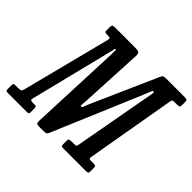

<svg xmlns="http://www.w3.org/2000/svg" viewBox="-229 -959 1179 1179"><g transform="rotate(45 360.5 -370.0)"><path d="M562 -583 317 -4Q312.5 5 306.8 7.8Q301 10.5 286.5 10.5H242.5Q230 10.5 226.2 5.5Q222.5 0.5 221.5 -9L247 -620Q246 -634 247 -646.5Q248 -659 243 -659Q239.5 -659 237.5 -651Q235.5 -643 232.5 -629.5L97.5 -86.5Q94 -73 97.8 -69.5Q101.5 -66 118.5 -66H131.5Q140.5 -66 144 -63.2Q147.5 -60.5 147.5 -51V-15.5Q147.5 -4.5 143.2 -2.2Q139 0 128 0H-33Q-44.5 0 -48.8 -2.5Q-53 -5 -53 -17V-48.5Q-53 -59 -50.2 -62.5Q-47.5 -66 -37 -66H-15Q6.5 -66 12 -70Q17.5 -74 22 -91.5L168 -662.5Q171.5 -677.5 167.8 -680.8Q164 -684 145 -684H141.5Q130 -684 125.8 -687Q121.5 -690 121.5 -701.5V-729.5Q121.5 -743.5 127.5 -746.8Q133.5 -750 146.5 -750H318Q344 -750 352.8 -744.2Q361.5 -738.5 360.5 -716L340 -314Q338.5 -286.5 337 -272.8Q335.5 -259 343 -259Q350 -259 355 -274Q360 -289 370 -311.5L557 -733.5Q561.5 -744 568.8 -747Q576 -750 592 -750H754Q764.5 -750 769.2 -747Q774 -744 774 -732.5V-704.5Q774 -690.5 769.8 -687.2Q765.5 -684 751 -684H729Q717.5 -684 713 -681.8Q708.5 -679.5 706.5 -669.5L605 -85.5Q603 -73 606 -69.5Q609 -66 624 -66H645Q658.5 -66 661.2 -61.5Q664 -57 664 -43.5V-20Q664 -6 659.2 -3Q654.5 0 640 0H445.5Q434 0 430.8 -3.5Q427.5 -7 427.5 -19V-45Q427.5 -58.5 431.5 -62.2Q435.5 -66 449.5 -66H475.5Q491 -66 493.5 -70.5Q496 -75 498 -88L584.5 -564Q591 -600.5 594.8 -620Q598.5 -639.5 591 -639.5Q584.5 -639.5 579 -625Q573.5 -610.5 562 -583Z"/></g></svg>

Font: Besley* Condensed Medium
Style: Italic
Weight: 500
Width: 3
Italic angle: -13°
Designer: Owen Earl
Foundry: indestructible type*
Version: Version 3.000; ttfautohint (v1.8.3)